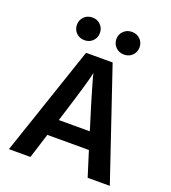

<svg xmlns="http://www.w3.org/2000/svg" viewBox="-155 -992 985 1107"><g transform="rotate(20 337.0 -439.0)"><path d="M464 -739Q434 -739 413.5 -759Q393 -779 393 -809Q393 -838 413.5 -858Q434 -878 464 -878Q495 -878 515 -858Q535 -838 535 -809Q535 -779 515 -759Q495 -739 464 -739ZM222 -739Q191 -739 171 -759Q151 -779 151 -809Q151 -838 171 -858Q191 -878 222 -878Q252 -878 272 -858Q292 -838 292 -809Q292 -779 272 -759Q252 -739 222 -739ZM241 -256H431L422 -286Q388 -394 366.5 -467.5Q345 -541 340 -560L336 -580Q327 -530 250 -285ZM511 0 463 -153H208L160 0H28L256 -674H419L647 0Z"/></g></svg>

Font: Hind Semibold
Style: Regular
Weight: 600
Designer: Manushi Parikh, Satya Rajpurohit
Foundry: Indian Type Foundry
Version: Version 1.201;PS 1.0;hotconv 1.0.78;makeotf.lib2.5.61930; tt